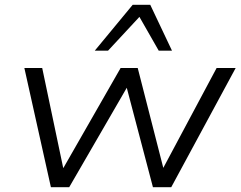

<svg xmlns="http://www.w3.org/2000/svg" viewBox="-20 -776 1000 796"><path d="M191 0 81 -494H155L242 -80H243L480 -494H551L657 -80L878 -494H957L690 0H614L504 -418H509L267 0ZM373 -566 530 -756H603L693 -566H638L558 -706L428 -566Z"/></svg>

Font: Nunito Sans 7pt SemiExpanded Light
Style: Italic
Weight: 300
Width: 6
Italic angle: -9°
Designer: Vernon Adams
Foundry: Vernon Adams
Version: Version 3.101;gftools[0.9.27]